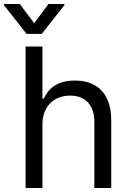

<svg xmlns="http://www.w3.org/2000/svg" viewBox="-61 -940 644 960"><path d="M151.2 0H67V-707.2H151.2V-446.8H158.1Q170.9 -475.5 191.8 -495.7Q212.7 -515.9 243.1 -526.6Q273.5 -537.3 314.2 -537.3Q369.5 -537.3 410.2 -515.2Q451 -493.1 473.1 -448.4Q495.2 -403.7 495.2 -337V0H410.9V-330.8Q410.9 -372.2 396.4 -401.9Q381.9 -431.6 354.6 -446.8Q327.3 -462 289.4 -462Q249.3 -462 218.2 -445.1Q187.2 -428.2 169.2 -395.7Q151.2 -363.3 151.2 -318.4ZM109.8 -823.9 181.6 -919.9H261V-914.4L147.8 -770.7H71.8L-41.4 -914.4V-919.9H38Z"/></svg>

Font: Pretendard Variable
Style: Regular
Weight: 400
Designer: Base glyphs from Inter by Rasmus Andersson; Hangul glyphs from Noto Sans CJK(Source Han Sans) by Jang Soo-young and Kang
Foundry: Kil Hyung-jin
Version: Version 1.100;FEAKit 1.0